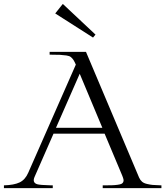

<svg xmlns="http://www.w3.org/2000/svg" viewBox="-70 -967 850 987"><path d="M408.2 -773.9 420.9 -789.1 252.9 -946.8 213.9 -897.9ZM-49.8 0V-14.2Q2 -15.6 30.8 -29.3Q59.6 -43 75.2 -79.1L319.8 -634.8Q313 -650.4 307.6 -658.7Q302.2 -667 294.7 -673.3Q287.1 -679.7 271.5 -681.9Q255.9 -684.1 238 -685.1Q220.2 -686 185.1 -686V-700.2H372.1L645 -54.2Q650.9 -41 660.2 -33Q669.4 -24.9 687.3 -21Q705.1 -17.1 714.6 -16.4Q724.1 -15.6 750 -14.6Q756.3 -14.2 759.8 -14.2V0H458V-14.2Q486.3 -14.2 503.4 -14.6Q520.5 -15.1 534.7 -17.1Q548.8 -19 554.9 -22.2Q561 -25.4 563.7 -31.5Q566.4 -37.6 564.7 -45.2Q563 -52.7 558.1 -64.9L467.8 -279.8H205.1L107.9 -58.1Q94.7 -28.3 121.1 -20Q134.8 -15.6 192.9 -14.2Q197.3 -14.2 201.2 -14.2V0ZM217.8 -310.1H456.1L339.8 -587.9Z"/></svg>

Font: Ortica Linear Light
Style: Regular
Weight: 300
Designer: Benedetta Bovani
Foundry: Collletttivo
Version: Version 2.000;Glyphs 3.1.2 (3151)